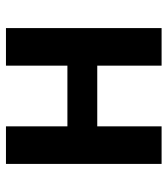

<svg xmlns="http://www.w3.org/2000/svg" viewBox="21 -583 562 644"><g transform="rotate(-90 302.0 -261.0)"><path d="M74.2 0V-522H200.2V-315.9H403.8V-522H529.8V0H403.8V-215.8H200.2V0Z"/></g></svg>

Font: Anuphan SemiBold
Style: Bold
Weight: 600
Designer: Mike Abbink, Paul van der Laan, Pieter van Rosmalen, Mint Tantisuwanna
Foundry: Bold Monday; Cadson Demak
Version: Version 3.002;hotconv 1.0.109;makeotfexe 2.5.65596